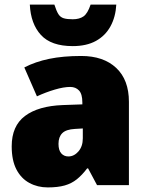

<svg xmlns="http://www.w3.org/2000/svg" viewBox="-20 -807 636 837"><path d="M334 -563Q431 -563 486.5 -511Q542 -459 542 -363V0H403L364 -73H360Q338 -44 315 -25.5Q292 -7 262 1.5Q232 10 188 10Q144 10 108 -9.5Q72 -29 51.5 -68.5Q31 -108 31 -169Q31 -258 89 -301.5Q147 -345 254 -349L339 -352V-360Q339 -397 324.5 -412.5Q310 -428 286 -428Q258 -428 219 -416.5Q180 -405 141 -387L86 -513Q134 -538 194.5 -550.5Q255 -563 334 -563ZM307 -245Q268 -243 251.5 -226.5Q235 -210 235 -180Q235 -152 247 -138.5Q259 -125 278 -125Q303 -125 322 -147Q341 -169 341 -204V-247ZM487 -787Q484 -733 461.5 -692Q439 -651 398 -628.5Q357 -606 297 -606Q203 -606 158.5 -654.5Q114 -703 110 -787H217Q226 -759 234.5 -745.5Q243 -732 257.5 -727.5Q272 -723 297 -723Q326 -723 344 -735.5Q362 -748 375 -787Z"/></svg>

Font: Noto Sans Display Black
Style: Regular
Weight: 900
Designer: Monotype Design Team
Foundry: Monotype Imaging Inc.
Version: Version 2.003